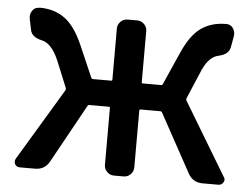

<svg xmlns="http://www.w3.org/2000/svg" viewBox="-45 -619 883 674"><g transform="rotate(5 397.0 -282.0)"><path d="M609.4 -292Q608.4 -288.1 610.4 -284.2L763.7 -29.3Q767.6 -24.4 767.6 -19.5Q767.6 -14.6 764.6 -9.8Q758.8 0 747.1 0H691.4Q657.2 0 640.6 -30.3L528.3 -235.4Q526.4 -239.3 521.5 -239.3H452.1Q448.2 -239.3 448.2 -234.4V-35.2Q448.2 -20.5 438 -10.3Q427.7 0 413.1 0H379.9Q365.2 0 355 -10.3Q344.7 -20.5 344.7 -35.2V-234.4Q344.7 -239.3 340.8 -239.3H272.5Q267.6 -239.3 265.6 -235.4L152.3 -30.3Q135.7 0 101.6 0H47.9Q36.1 0 30.3 -9.8Q28.3 -14.6 28.3 -19.5Q28.3 -24.4 31.2 -29.3L183.6 -283.2Q185.5 -287.1 184.6 -291L146.5 -383.8Q121.1 -444.3 85 -451.2Q49.8 -459 44.9 -484.4L37.1 -522.5Q34.2 -538.1 42.5 -550.8Q50.8 -563.5 64.5 -563.5Q66.4 -564.5 68.4 -564.5Q120.1 -564.5 156.7 -538.1Q193.4 -511.7 221.7 -447.3L270.5 -335Q272.5 -331.1 276.4 -331.1H340.8Q344.7 -331.1 344.7 -335V-515.6Q344.7 -529.3 355 -539.6Q365.2 -549.8 379.9 -549.8H413.1Q427.7 -549.8 438 -539.6Q448.2 -529.3 448.2 -515.6V-335Q448.2 -331.1 452.1 -331.1H516.6Q521.5 -331.1 522.5 -335L572.3 -447.3Q600.6 -512.7 637.2 -538.6Q673.8 -564.5 725.6 -564.5Q727.5 -564.5 728.5 -564.5Q743.2 -563.5 751 -550.8Q758.8 -538.1 755.9 -522.5L749 -484.4Q744.1 -459 709 -451.2Q671.9 -444.3 648.4 -383.8Z"/></g></svg>

Font: Gen Jyuu GothicL Medium
Style: Regular
Weight: 500
Designer: [Source Han Sans]
Ryoko NISHIZUKA  (kana & ideographs); Paul D. Hunt (Latin, Greek & Cyrillic); Wenlong ZHANG  (bopomofo
Version: Version 1.002.20150607